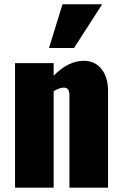

<svg xmlns="http://www.w3.org/2000/svg" viewBox="-20 -871 567 891"><path d="M207.5 -648.4 270 -851.1H454.1L323.7 -648.4ZM49.8 0V-578.1H229V-520Q297.9 -588.9 368.2 -588.9Q420.9 -588.9 451.2 -550.5Q481.4 -512.2 481.4 -448.7V0H302.2V-427.7Q302.2 -446.8 295.9 -455.8Q289.6 -464.8 273.9 -464.4Q252.9 -462.4 229 -447.8V0Z"/></svg>

Font: Oswald
Style: Heavy
Weight: 800
Designer: Vernon Adams
Foundry: Vernon Adams
Version: 3.0; ttfautohint (v0.95) -l 8 -r 50 -G 200 -x 0 -w "G" -W -c